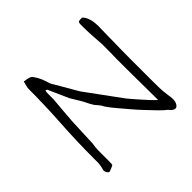

<svg xmlns="http://www.w3.org/2000/svg" viewBox="-178 -857 1041 1041"><g transform="rotate(-45 342.5 -336.5)"><path d="M616.2 -199.2Q616.2 -165 616.7 -131.8Q617.2 -98.6 622.1 -65.4Q624 -56.6 625 -47.4Q626 -38.1 626 -30.3Q626 -24.4 625 -16.6Q624 -8.8 620.6 -1.5Q617.2 5.9 611.8 11.2Q606.4 16.6 598.6 16.6Q590.8 16.6 582 9.8Q573.2 2.9 566.4 -6.8Q546.9 -21.5 523.4 -45.9Q500 -70.3 474.1 -97.7Q448.2 -125 424.3 -153.3Q400.4 -181.6 380.4 -205.1Q360.4 -228.5 347.7 -245.6Q335 -262.7 333 -266.6Q326.2 -282.2 312.5 -296.4Q298.8 -310.5 289.1 -330.1Q277.3 -354.5 262.7 -379.9Q248 -405.3 232.4 -429.7L179.7 -547.9Q175.8 -548.8 173.8 -550.3Q171.9 -551.8 169.9 -551.8Q168 -545.9 167.5 -537.6Q167 -529.3 167 -521.5V-485.4Q165 -460.9 162.6 -434.6Q160.2 -408.2 158.2 -380.9Q153.3 -327.1 151.9 -273.4Q150.4 -219.7 147.5 -167Q145.5 -155.3 144 -142.6Q142.6 -129.9 142.6 -116.2V-66.4Q142.6 -48.8 142.6 -33.2Q142.6 -17.6 141.6 -12.7Q139.6 -8.8 139.6 -8.8Q138.7 -7.8 133.3 -5.4Q127.9 -2.9 122.1 -0.5Q116.2 2 110.8 3.9Q105.5 5.9 104.5 5.9Q97.7 5.9 91.8 -3.4Q85.9 -12.7 85.9 -20.5Q85.9 -27.3 87.9 -30.3Q87.9 -31.2 89.8 -39.1Q91.8 -45.9 92.8 -53.2Q93.8 -60.5 94.7 -70.3V-104.5Q94.7 -236.3 103 -367.7Q111.3 -499 111.3 -628.9L121.1 -668.9Q130.9 -667 131.8 -667Q136.7 -666 139.2 -666Q141.6 -666 142.6 -666Q148.4 -664.1 157.7 -661.6Q167 -659.2 172.9 -652.3Q181.6 -639.6 187.5 -629.9Q193.4 -620.1 197.8 -609.9Q202.1 -599.6 206.1 -587.9Q210 -576.2 214.8 -560.5Q232.4 -530.3 251.5 -497.6Q270.5 -464.8 289.1 -432.6Q293 -424.8 300.8 -413.1L447.3 -212.9Q447.3 -212.9 459.5 -198.2Q471.7 -183.6 490.2 -162.6Q508.8 -141.6 528.8 -119.6Q548.8 -97.7 565.4 -83V-88.9Q565.4 -147.5 564.5 -205.1Q563.5 -262.7 563.5 -322.3V-401.4Q564.5 -424.8 564.5 -450.7Q564.5 -476.6 564.5 -513.7Q564.5 -524.4 562 -551.8Q559.6 -579.1 558.6 -604Q557.6 -628.9 557.6 -648.4Q557.6 -654.3 557.6 -669.4Q557.6 -684.6 563.5 -688.5Q564.5 -689.5 569.3 -689.5Q573.2 -690.4 577.1 -690.4H589.8Q603.5 -676.8 609.9 -658.7Q616.2 -640.6 618.2 -625Q620.1 -609.4 620.1 -597.7Q620.1 -592.8 619.6 -582Q619.1 -571.3 619.1 -558.6Q618.2 -538.1 618.2 -518.1Q618.2 -498 618.2 -492.2Q616.2 -419.9 616.2 -345.7Q616.2 -271.5 616.2 -199.2Z"/></g></svg>

Font: ToneOZ-YinPZ-Tsuipita-TC
Style: Regular
Weight: 400
Designer: ÂÆ£ÂøóÂáåJeffrey Xuan(jeffreyx@gmail.com, ToneOZ.com) ÈòøÂù§(cjkFonts)
Foundry: ToneOZ
Version: Version 0.24071